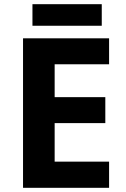

<svg xmlns="http://www.w3.org/2000/svg" viewBox="-20 -897 600 917"><path d="M466 -877H135V-774H466ZM501 0V-125H241V-309H483V-433H241V-590H501V-714H90V0Z"/></svg>

Font: Noto Sans Lisu
Style: Bold
Weight: 700
Designer: Monotype Design Team. David Williams.
Foundry: Monotype Imaging Inc.
Version: Version 2.102